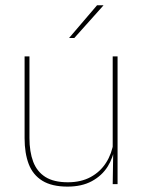

<svg xmlns="http://www.w3.org/2000/svg" viewBox="-20 -700 548 730"><path d="M73.5 -485.5H92V-175.5Q92 -123 106.2 -85.2Q120.5 -47.5 152.5 -27.2Q184.5 -7 238 -7Q288 -7 324.5 -26.8Q361 -46.5 383.2 -81.2Q405.5 -116 412 -160.5L421 -141.5H415.5Q411 -101 389.2 -66.5Q367.5 -32 329.2 -11.2Q291 9.5 237 9.5Q177 9.5 141 -12.8Q105 -35 89.2 -76.2Q73.5 -117.5 73.5 -174.5ZM408.5 -485.5H427V0H408.5L410.5 -127H408.5ZM243 -556 349 -680H373V-679L262.5 -555.5H243Z"/></svg>

Font: Anek Malayalam Thin
Style: Regular
Weight: 250
Version: Version 1.003